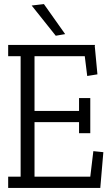

<svg xmlns="http://www.w3.org/2000/svg" viewBox="-20 -920 546 940"><path d="M20 -645V-700H445L444 -694L457 -556L407 -548L395 -645H149V-377H367V-440H422V-268H367V-322H149V-55H422L437 -180L486 -175L471 0H20V-55H81V-645ZM299 -753 253 -745 135 -893 195 -900Z"/></svg>

Font: Antic Slab
Style: Regular
Weight: 400
Designer: Santiago Orozco
Foundry: Santiago Orozco
Version: Version 001.001